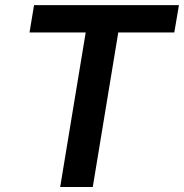

<svg xmlns="http://www.w3.org/2000/svg" viewBox="-20 -748 736 768"><path d="M98.1 -618.2 116.2 -727.5H695.8L677.2 -618.2H453.1L351.1 0H220.7L322.8 -618.2Z"/></svg>

Font: Inter SemiBold
Style: Italic
Weight: 600
Italic angle: -9.3988°
Designer: Rasmus Andersson
Foundry: rsms
Version: Version 4.001;git-66647c0bb